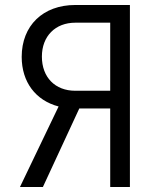

<svg xmlns="http://www.w3.org/2000/svg" viewBox="-20 -750 640 770"><path d="M152 0 298 -315H422V0H501V-730H282C152 -730 67 -647 67 -522C67 -421 123 -347 215 -323L60 0ZM282 -386C201 -386 148 -440 148 -523C148 -605 202 -659 282 -659H422V-386Z"/></svg>

Font: Tekne LDO Light
Style: Regular
Weight: 300
Monospace: yes
Designer: Alessio Laiso, Mario Rullo, Paolo Rosset
Foundry: Alessio Laiso
Version: Version 1.000;hotconv 1.0.109;makeotfexe 2.5.65596